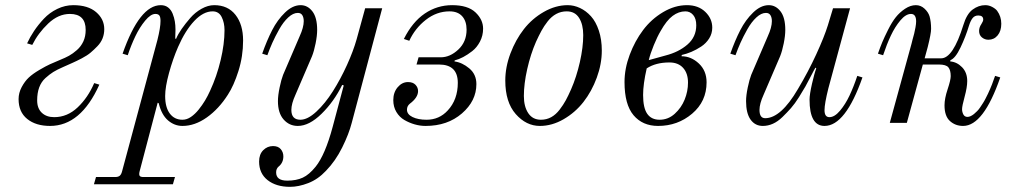

<svg xmlns="http://www.w3.org/2000/svg" viewBox="-20 -476 3934 744"><path d="M52 -92Q52 -116 64 -138.5Q76 -161 91.5 -175.5Q107 -190 132.5 -205Q158 -220 173.5 -227Q189 -234 213 -244Q233 -252 247.5 -260Q262 -268 278 -282Q294 -296 303 -315.5Q312 -335 312 -360Q312 -422 251 -422Q206 -422 167 -385Q128 -348 105 -302L85 -308Q96 -332 112 -356Q128 -380 150 -403.5Q172 -427 202 -441.5Q232 -456 264 -456Q321 -456 352.5 -429Q384 -402 384 -363Q384 -344 377.5 -327.5Q371 -311 357.5 -297Q344 -283 331 -272Q318 -261 297 -250Q276 -239 261 -232.5Q246 -226 224 -216Q201 -206 186.5 -197Q172 -188 156 -173.5Q140 -159 132 -137.5Q124 -116 124 -87Q124 -56 142 -39Q160 -22 190 -22Q241 -22 281 -60Q321 -98 345 -154L365 -148Q293 12 174 12Q119 12 85.5 -15Q52 -42 52 -92Z M620 -104Q620 -60 638 -36Q656 -12 687 -12Q704 -12 720 -23Q736 -34 750 -51.5Q764 -69 774.5 -86.5Q785 -104 794 -124Q820 -180 835 -243Q850 -306 850 -359Q850 -388 839 -410Q828 -432 804 -432Q768 -432 733 -395Q698 -358 670 -294Q650 -248 635 -193.5Q620 -139 620 -104ZM344 238 352 210H426Q438 210 444 205Q450 200 453 188L590 -321Q602 -369 602 -395Q602 -410 597.5 -416Q593 -422 582 -422Q564 -422 542.5 -396Q521 -370 504.5 -335.5Q488 -301 475 -262L455 -268Q521 -456 603 -456Q620 -456 631.5 -447Q643 -438 649 -423Q655 -408 657.5 -393Q660 -378 660 -361L659 -327L662 -325Q670 -344 684 -364Q698 -384 717 -406Q736 -428 761 -442Q786 -456 810 -456Q863 -456 892.5 -418.5Q922 -381 922 -319Q922 -258 904 -201Q886 -144 863 -109Q828 -54 781.5 -21Q735 12 687 12Q656 12 631 -9.5Q606 -31 595 -76L591 -78L521 188Q518 200 521 205Q524 210 536 210H658L650 238Z M984 150Q984 122 1000 106Q1016 90 1038 90Q1058 90 1068 102Q1078 114 1078 130Q1078 155 1059 170Q1050 178 1050 192Q1050 224 1093 224Q1128 224 1153 212.5Q1178 201 1203 170Q1240 124 1269 16L1312 -145L1306 -147Q1274 -82 1226 -35Q1178 12 1134 12Q1101 12 1079 -13Q1057 -38 1057 -84Q1057 -106 1063.5 -137Q1070 -168 1077 -186L1141 -335Q1157 -370 1157 -394Q1157 -408 1151.5 -417Q1146 -426 1134 -426Q1116 -426 1097 -408.5Q1078 -391 1062 -362.5Q1046 -334 1035.5 -310.5Q1025 -287 1016 -262L996 -268Q1014 -319 1034.5 -359Q1055 -399 1084.5 -427.5Q1114 -456 1145 -456Q1172 -456 1190.5 -432Q1209 -408 1209 -360Q1209 -338 1203 -308Q1197 -278 1189 -258L1125 -109Q1109 -74 1109 -50Q1109 -12 1144 -12Q1172 -12 1206 -43.5Q1240 -75 1270 -122.5Q1300 -170 1324.5 -224Q1349 -278 1362 -324L1395 -444H1461L1343 0Q1332 43 1306 95.5Q1280 148 1243 186Q1212 219 1174.5 233.5Q1137 248 1104 248Q1050 248 1017 222Q984 196 984 150Z M1504 -88Q1504 -118 1521 -138Q1538 -158 1561 -158Q1580 -158 1590 -147.5Q1600 -137 1600 -123Q1600 -98 1568 -74Q1557 -65 1557 -51Q1557 -33 1578.5 -22.5Q1600 -12 1633 -12Q1682 -12 1715 -48Q1754 -90 1754 -155Q1754 -226 1681 -226H1594L1602 -254H1688Q1724 -254 1756 -284Q1788 -314 1788 -361Q1788 -394 1771 -413Q1754 -432 1722 -432Q1672 -432 1630 -399Q1588 -366 1566 -318L1545 -325Q1578 -391 1626 -423.5Q1674 -456 1732 -456Q1793 -456 1822.5 -428Q1852 -400 1852 -365Q1852 -338 1840 -315Q1828 -292 1810 -278Q1792 -264 1775 -255Q1758 -246 1742 -242L1741 -238Q1771 -234 1798.5 -211Q1826 -188 1826 -150Q1826 -85 1770 -36.5Q1714 12 1629 12Q1608 12 1587 6Q1566 0 1547 -11Q1528 -22 1516 -42Q1504 -62 1504 -88Z M2010 -104Q2010 -63 2027 -37.5Q2044 -12 2076 -12Q2098 -12 2116 -22Q2134 -32 2148.5 -51Q2163 -70 2172.5 -87.5Q2182 -105 2193 -130Q2214 -178 2227 -235.5Q2240 -293 2240 -340Q2240 -381 2224 -406.5Q2208 -432 2176 -432Q2154 -432 2135.5 -422Q2117 -412 2102.5 -393.5Q2088 -375 2078 -356.5Q2068 -338 2057 -314Q2036 -266 2023 -208.5Q2010 -151 2010 -104ZM1938 -164Q1938 -216 1958 -269Q1978 -322 2010 -363Q2042 -404 2087.5 -430Q2133 -456 2180 -456Q2204 -456 2227.5 -445Q2251 -434 2270 -413Q2289 -392 2300.5 -357.5Q2312 -323 2312 -280Q2312 -228 2292.5 -175Q2273 -122 2241 -81Q2209 -40 2164 -14Q2119 12 2072 12Q2019 12 1978.5 -34Q1938 -80 1938 -164Z M2494 -243 2559 -261Q2610 -274 2644 -303.5Q2678 -333 2678 -378Q2678 -404 2666 -418Q2654 -432 2636 -432Q2610 -432 2586.5 -414.5Q2563 -397 2540 -356Q2527 -334 2513.5 -301Q2500 -268 2494 -243ZM2472 -108Q2472 -58 2488 -35Q2504 -12 2536 -12Q2569 -12 2594.5 -35Q2620 -58 2633 -90Q2646 -122 2646 -156Q2646 -192 2627 -213Q2608 -234 2574 -234Q2521 -234 2486 -211Q2472 -150 2472 -108ZM2400 -158Q2400 -210 2420 -263.5Q2440 -317 2472 -359.5Q2504 -402 2549.5 -429Q2595 -456 2642 -456Q2686 -456 2713 -430Q2740 -404 2740 -369Q2740 -346 2728 -327Q2716 -308 2697 -295.5Q2678 -283 2659 -275Q2640 -267 2622 -263L2621 -258Q2658 -258 2688 -230Q2718 -202 2718 -157Q2718 -83 2662 -35.5Q2606 12 2530 12Q2470 12 2435 -29.5Q2400 -71 2400 -158Z M2810 -268Q2828 -319 2848.5 -359Q2869 -399 2898.5 -427.5Q2928 -456 2959 -456Q2986 -456 3004.5 -432Q3023 -408 3023 -360Q3023 -338 3017 -308Q3011 -278 3003 -258L2939 -109Q2923 -74 2923 -50Q2923 -18 2945 -18Q3006 -18 3072 -131Q3112 -198 3143 -265.5Q3174 -333 3188 -378L3208 -444H3274L3190 -134Q3175 -74 3175 -49Q3175 -22 3194 -22Q3214 -22 3235 -47Q3256 -72 3272 -106Q3288 -140 3302 -182L3322 -176Q3256 12 3175 12Q3117 12 3117 -90Q3117 -110 3126.5 -151.5Q3136 -193 3143 -211L3140 -214Q3136 -208 3123 -182.5Q3110 -157 3101 -141Q3092 -125 3076 -99.5Q3060 -74 3045 -57Q3030 -40 3012 -22.5Q2994 -5 2975 3.5Q2956 12 2936 12Q2906 12 2888.5 -12.5Q2871 -37 2871 -84Q2871 -106 2877.5 -137Q2884 -168 2891 -186L2955 -335Q2971 -370 2971 -394Q2971 -408 2965.5 -417Q2960 -426 2948 -426Q2930 -426 2911 -408.5Q2892 -391 2876 -362.5Q2860 -334 2849.5 -310.5Q2839 -287 2830 -262Z M3382 -268Q3391 -294 3399 -313Q3407 -332 3421.5 -361Q3436 -390 3451 -409Q3466 -428 3487 -442Q3508 -456 3529 -456Q3548 -456 3562.5 -442.5Q3577 -429 3582 -413Q3588 -392 3588 -364Q3588 -346 3575 -294L3563 -250H3627Q3673 -250 3713 -379Q3726 -422 3749 -439Q3772 -456 3798 -456Q3812 -456 3825 -449Q3838 -442 3844 -434Q3860 -412 3860 -384Q3860 -356 3846 -339Q3832 -322 3810 -322Q3796 -322 3785 -331Q3774 -340 3774 -356Q3774 -370 3783 -383Q3790 -394 3790 -400Q3790 -416 3771 -416Q3757 -416 3749 -406Q3741 -396 3735 -377Q3722 -334 3702 -292Q3682 -250 3663 -243L3662 -238Q3688 -236 3708 -215.5Q3728 -195 3728 -162Q3728 -138 3718 -101.5Q3708 -65 3708 -53Q3708 -42 3713 -32.5Q3718 -23 3729 -23Q3740 -23 3754 -34Q3760 -39 3766.5 -45.5Q3773 -52 3778.5 -60.5Q3784 -69 3789 -76.5Q3794 -84 3799.5 -95Q3805 -106 3808.5 -113Q3812 -120 3817 -132Q3822 -144 3824 -149Q3826 -154 3830.5 -167Q3835 -180 3836 -182L3856 -176Q3791 12 3712 12Q3682 12 3661 -7Q3640 -26 3640 -68Q3640 -94 3652 -130Q3664 -166 3664 -181Q3664 -204 3655 -215Q3646 -226 3618 -226H3556L3494 0H3428L3512 -306Q3512 -308 3516 -322Q3520 -336 3522.5 -346Q3525 -356 3527.5 -370Q3530 -384 3530 -393Q3530 -422 3510 -422Q3490 -422 3469 -397Q3448 -372 3432 -338Q3416 -304 3402 -262Z"/></svg>

Font: Old Standard TT
Style: Italic
Weight: 400
Italic angle: -15.2°
Designer: Alexey Kryukov <alexios@thessalonica.org.ru>
Version: Version 2.2